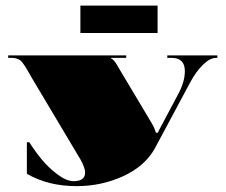

<svg xmlns="http://www.w3.org/2000/svg" viewBox="-20 -649 792 674"><path d="M533.2 -533.2H262.2V-629.4H533.2ZM74.3 -38.9V-149.5H83Q102.3 -118.9 125.7 -90.3Q149 -61.6 180.9 -37.4Q212.8 -13.1 238.6 -13.1Q278.8 -13.1 278.8 -43.3Q278.8 -59.9 262.2 -89.6L90.5 -377.6Q86.5 -384.6 79.1 -397.7Q71.7 -410.8 68.6 -415.4Q65.6 -420 59.7 -427.9Q53.8 -435.8 49.4 -438.4Q45 -441 38.2 -443.4Q31.5 -445.8 23.2 -445.8H8.7V-454.5H423.1V-445.8H369.8V-444.1Q374.6 -442.3 379.4 -436.8Q384.2 -431.4 387.7 -425.9Q391.2 -420.5 397.7 -408.9Q404.3 -397.3 409.1 -389.9L514 -214.2Q522.7 -199.3 527.5 -183.1H534.1Q535 -186.6 549.8 -213.7L605.3 -318.2Q628.9 -361.5 628.9 -399.5Q628.9 -445.8 582.2 -445.8H567.3V-454.5H743V-445.8H738.6Q716.8 -445.8 692.1 -421.3Q667.4 -396.9 646.9 -358.4L521.4 -124.1Q485.6 -63.4 410.2 -29.5Q334.8 4.4 248.7 4.4Q149 4.4 74.3 -38.9Z"/></svg>

Font: FoglihtenBlackPcs
Style: BlackPcs
Weight: 900
Version: Version 0.75